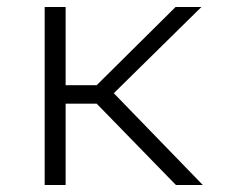

<svg xmlns="http://www.w3.org/2000/svg" viewBox="-20 -530 644 550"><path d="M108 0V-510H168V-286H257L483 -510H557L306 -263L561 0H484L257 -233H168V0Z"/></svg>

Font: Saira Expanded Light
Style: Regular
Weight: 300
Width: 7
Designer: Hector Gatti with collaboration of the Omnibus-Type team
Foundry: Omnibus-Type
Version: Version 1.101